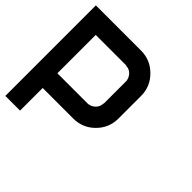

<svg xmlns="http://www.w3.org/2000/svg" viewBox="-166 -833 1000 1000"><g transform="rotate(45 333.5 -333.5)"><path d="M333.3 -275Q355 -276.7 372.1 -292.9Q389.2 -309.2 389.2 -333.3H390.8V-500Q389.2 -521.7 373.3 -538.8Q357.5 -555.8 333.3 -555.8V-557.5H108.3V-275ZM333.3 -166.7H108.3V0H0V-666.7H333.3Q401.7 -666.7 450.8 -617.5Q500 -568.3 500 -500V-333.3Q500 -264.2 451.2 -215.4Q402.5 -166.7 333.3 -166.7Z"/></g></svg>

Font: 0xA000-Squareish-Mono
Style: Squareish-Mono-Bold
Weight: 700
Version: Version 0.1